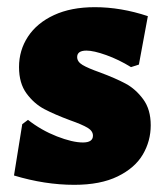

<svg xmlns="http://www.w3.org/2000/svg" viewBox="-20 -503 460 535"><path d="M392 -458 367 -323 345 -316Q311 -337 276 -349.5Q241 -362 221 -362Q195 -362 195 -344Q195 -331 210 -322Q225 -313 259 -301Q302 -285 330 -270Q358 -255 379 -226.5Q400 -198 400 -154Q400 -110 378 -72.5Q356 -35 308 -11.5Q260 12 187 12Q105 12 19 -14L42 -157L58 -169Q95 -140 138.5 -123Q182 -106 211 -106Q239 -106 239 -125Q239 -138 224 -147Q209 -156 175 -168Q132 -184 103.5 -199Q75 -214 54 -242.5Q33 -271 33 -316Q33 -363 58 -401Q83 -439 130.5 -461Q178 -483 244 -483Q317 -483 392 -458Z"/></svg>

Font: Luna Sans Black
Style: Regular
Weight: 900
Designer: Juan Pablo del Peral
Foundry: Huerta Tipografica
Version: Version 2.001; ttfautohint (v1.5)